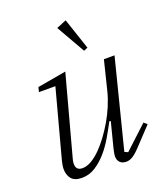

<svg xmlns="http://www.w3.org/2000/svg" viewBox="-141 -858 833 967"><g transform="rotate(-20 275.0 -375.0)"><path d="M132 12Q93 12 76 -8.5Q59 -29 59 -61Q59 -72 61 -83Q63 -94 66 -106L163 -468H75L81 -493L235 -520L120 -94Q116 -81 116 -68Q116 -33 151 -33Q174 -33 199 -47.5Q224 -62 250 -88Q272 -110 295 -141Q318 -172 338.5 -207Q359 -242 375 -280Q391 -318 400 -354L439 -512H496L376 -38L394 -30L517 -144L534 -129L456 -46Q424 -11 405.5 0.5Q387 12 370 12Q348 12 336 0Q324 -12 324 -32Q324 -40 326.5 -52.5Q329 -65 331 -74L365 -207L358 -209Q339 -173 316 -133.5Q293 -94 265 -62Q237 -30 204 -9Q171 12 132 12ZM272 -740 325 -762 381 -595 360 -586Z"/></g></svg>

Font: IBM Plex Serif Light
Style: Italic
Weight: 300
Italic angle: -14°
Designer: Mike Abbink, Paul van der Laan, Pieter van Rosmalen
Foundry: Bold Monday
Version: Version 3.001